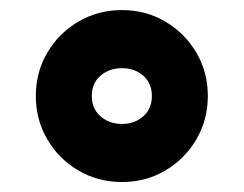

<svg xmlns="http://www.w3.org/2000/svg" viewBox="-20 -427 491 387"><path d="M52.2 -233.4Q52.2 -281.7 75.4 -321Q98.6 -360.4 138.2 -383.5Q177.7 -406.7 225.6 -406.7Q273.9 -406.7 313.2 -383.5Q352.5 -360.4 375.7 -321Q398.9 -281.7 398.9 -233.4Q398.9 -185.5 375.7 -146Q352.5 -106.4 313.2 -83.3Q273.9 -60.1 225.6 -60.1Q177.7 -60.1 138.2 -83.3Q98.6 -106.4 75.4 -146Q52.2 -185.5 52.2 -233.4ZM165 -233.4Q165 -208 182.6 -192.6Q200.2 -177.2 225.6 -177.2Q251.5 -177.2 268.8 -192.6Q286.1 -208 286.1 -233.4Q286.1 -259.3 268.8 -274.4Q251.5 -289.6 225.6 -289.6Q200.2 -289.6 182.6 -274.4Q165 -259.3 165 -233.4Z"/></svg>

Font: Vazirmatn RD UI Black
Style: Regular
Weight: 900
Designer: Saber Rastikerdar
Foundry: Saber Rastikerdar
Version: Version 33.003